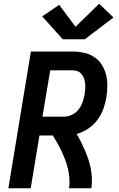

<svg xmlns="http://www.w3.org/2000/svg" viewBox="-20 -1012 640 1032"><path d="M25 0 146 -735H370Q401 -735 431 -728.5Q461 -722 485.5 -706Q510 -690 526 -665.5Q542 -641 549.5 -612.5Q557 -584 557 -552.5Q557 -521 552 -490Q547 -458 535.5 -426.5Q524 -395 503.5 -367.5Q483 -340 454 -320.5Q425 -301 392 -292Q405 -270 416 -248Q427 -226 437 -202.5Q447 -179 455 -155Q463 -131 468 -105.5Q473 -80 474 -53.5Q475 -27 471 0H351Q355 -26 353 -52.5Q351 -79 345.5 -103.5Q340 -128 331 -151.5Q322 -175 311.5 -197.5Q301 -220 289 -241.5Q277 -263 264 -284H192L145 0ZM208 -385H324Q345 -385 366.5 -395Q388 -405 402 -423Q416 -441 423.5 -462.5Q431 -484 435 -506Q437 -520 438 -534.5Q439 -549 437.5 -563Q436 -577 431.5 -590Q427 -603 418.5 -613.5Q410 -624 397.5 -629Q385 -634 370 -634H250ZM317 -801 207 -924 298 -986 386 -868 513 -992 590 -918 436 -801Z"/></svg>

Font: Iosevka Curly Extended Oblique
Style: Bold
Weight: 700
Width: 7
Italic angle: -9°
Monospace: yes
Designer: Belleve Invis
Foundry: Belleve Invis
Version: Version 11.1.0; ttfautohint (v1.8.3)